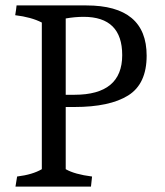

<svg xmlns="http://www.w3.org/2000/svg" viewBox="-20 -687 608 707"><path d="M298 -667Q520 -667 520 -482Q520 -378 452 -335.5Q384 -293 254 -293H222V-64Q255 -45 319 -37L315 0H37L43 -37Q100 -44 134 -64V-604Q95 -624 36 -631Q40 -655 41 -667ZM430 -484Q430 -625 288 -625Q256 -625 222 -619V-338H254Q430 -338 430 -484Z"/></svg>

Font: Caladea
Style: Regular
Weight: 400
Designer: Carolina Giovagnoli and Andres Torresi
Foundry: Carolina Giovagnoli and Andres Torresi
Version: Version 1.002